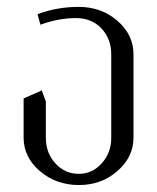

<svg xmlns="http://www.w3.org/2000/svg" viewBox="-20 -532 452 552"><path d="M47.9 -136.2V-249L100.1 -272L111.8 -240.2V-136.2Q111.8 -92.3 139.2 -62.3Q166.5 -32.2 207 -32.2Q245.1 -32.2 272.5 -62.5Q299.8 -92.8 299.8 -134.8V-376Q299.8 -420.4 271.7 -450.2Q243.7 -480 198.2 -480Q148.4 -480 96.2 -460.9L87.9 -491.2Q143.6 -512.2 206.1 -512.2Q271.5 -512.2 317.6 -472.2Q363.8 -432.1 363.8 -376V-136.2Q363.8 -80.6 317.6 -40.3Q271.5 0 207 0Q141.6 0 94.7 -40Q47.9 -80.1 47.9 -136.2Z"/></svg>

Font: Gawaa
Style: Regular
Weight: 400
Designer: T. Christopher White
Version: Version 1.0